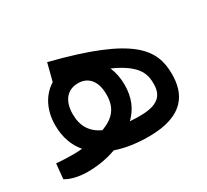

<svg xmlns="http://www.w3.org/2000/svg" viewBox="-97 -578 780 724"><g transform="rotate(-30 293.0 -215.5)"><path d="M98.6 2.4C139.2 2.4 181.6 -3.4 224.6 -19C266.1 -4.4 314 2.4 365.7 2.4C522.9 2.4 558.6 -76.7 558.6 -158.2C558.6 -266.6 505.4 -349.1 173.3 -432.6L153.8 -356.9C109.9 -329.6 80.6 -279.3 80.6 -210.9C80.6 -158.7 96.2 -116.2 124 -84C111.3 -82.5 98.1 -82 85 -82C60.1 -82 35.2 -83 11.7 -85L5.4 -20C28.3 -4.4 67.9 2.4 98.6 2.4ZM225.6 -106C181.2 -126.5 158.7 -161.6 158.7 -213.9C158.7 -272 187 -305.7 233.9 -305.7C276.4 -305.7 306.2 -276.4 306.2 -215.3C306.2 -159.2 281.2 -127 225.6 -106ZM332 -83.5C366.2 -116.7 383.8 -158.2 383.8 -213.4C383.8 -241.2 378.4 -268.6 368.2 -292.5C476.6 -244.6 480.5 -196.8 480.5 -160.2C480.5 -109.4 452.6 -82 376 -82C360.4 -82 345.7 -82.5 332 -83.5Z"/></g></svg>

Font: Cascadia Mono PL SemiLight
Style: Regular
Weight: 350
Monospace: yes
Designer: Aaron Bell
Foundry: Saja Typeworks
Version: Version 2404.023